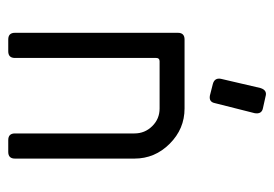

<svg xmlns="http://www.w3.org/2000/svg" viewBox="-122 -558 680 477"><g transform="rotate(90 218.5 -320.0)"><path d="M176.3 -528.3 199.2 -626.5Q204.6 -644 220.2 -639.2L249 -632.8Q264.6 -629.9 261.7 -612.3L236.8 -513.7Q233.9 -498 217.8 -501L189 -508.3Q173.3 -512.7 176.3 -528.3ZM374.5 -313.5V-16.6Q374.5 0 357.9 0H328.6Q312 0 312 -16.6V-313.5Q312 -339.4 293.9 -357.7Q275.9 -376 250 -376H132.8Q124.5 -376 124.5 -367.7V-16.6Q124.5 0 107.9 0H78.6Q62 0 62 -16.6V-421.4Q62 -438 78.6 -438H250Q300.8 -438 337.6 -401.1Q374.5 -364.3 374.5 -313.5Z"/></g></svg>

Font: GOSTRUS
Style: type_B
Weight: 400
Designer: Юрий и Татьяна Кривогуз
Version: Version 02.00